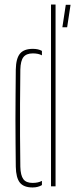

<svg xmlns="http://www.w3.org/2000/svg" viewBox="-20 -820 330 845"><path d="M49.5 -86Q49 -139.5 48.5 -190.5Q48 -241.5 48 -292.8Q48 -344 48.5 -398.8Q49 -453.5 49.5 -514Q50.5 -563 68 -584Q85.5 -605 124.5 -605Q136.5 -605 146.5 -602.8Q156.5 -600.5 164.5 -596V-576.5Q149 -585 124.5 -585Q96 -585 83.2 -568.8Q70.5 -552.5 69.5 -514Q68.5 -431.5 68.2 -360.8Q68 -290 68.2 -223.2Q68.5 -156.5 69.5 -86Q70.5 -48 82.8 -31.5Q95 -15 123.5 -15Q148 -15 164.5 -24V-5.5Q156.5 -0.5 146.2 2.2Q136 5 123.5 5Q84.5 5 67.5 -16.2Q50.5 -37.5 49.5 -86ZM204.5 0V-800H224.5V0ZM254.5 -700 269.5 -799H290.5L275.5 -700Z"/></svg>

Font: Big Shoulders Stencil Display Thin Thin
Style: Regular
Weight: 250
Version: Version 2.001